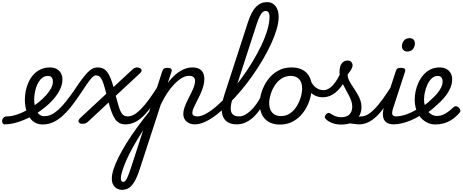

<svg xmlns="http://www.w3.org/2000/svg" viewBox="-188 -1154 4356 1808"><path d="M-143 17Q-157 17 -163.5 5.5Q-170 -6 -168 -20.5Q-166 -35 -154.5 -46.5Q-143 -58 -122 -58Q-78 -58 -25.5 -76Q27 -94 80.5 -125Q134 -156 179 -194Q215 -223 244.5 -255.5Q274 -288 292 -321Q310 -354 310 -385Q310 -411 298.5 -425Q287 -439 263 -439Q249 -439 242.5 -451Q236 -463 237.5 -479Q239 -495 250 -507Q261 -519 282 -519Q319 -519 345.5 -504.5Q372 -490 386 -464.5Q400 -439 400 -405Q400 -359 377 -311.5Q354 -264 315 -219.5Q276 -175 227 -137Q170 -91 104.5 -56.5Q39 -22 -25 -2.5Q-89 17 -143 17Z M215 18Q179 18 151 5Q123 -8 103 -31.5Q83 -55 70.5 -84.5Q58 -114 52 -147.5Q46 -181 46 -214Q46 -255 54.5 -298Q63 -341 81 -380.5Q99 -420 127 -451Q155 -482 194 -500.5Q233 -519 283 -519Q292 -519 295.5 -507Q299 -495 296 -479Q293 -463 285 -451Q277 -439 264 -439Q237 -439 215.5 -424.5Q194 -410 178.5 -386.5Q163 -363 153.5 -334Q144 -305 139 -275Q134 -245 134 -219Q134 -190 139 -162Q144 -134 155 -111Q166 -88 185 -74Q204 -60 231 -60Q265 -60 297.5 -76Q330 -92 363.5 -122.5Q397 -153 433.5 -199Q470 -245 512 -305Q550 -363 580 -403.5Q610 -444 634.5 -469.5Q659 -495 682 -507Q705 -519 731 -519Q740 -519 744 -507.5Q748 -496 746 -481.5Q744 -467 736 -455.5Q728 -444 715 -444Q699 -444 679 -424Q659 -404 630 -361.5Q601 -319 555 -250Q515 -191 475.5 -142Q436 -93 394.5 -57Q353 -21 308.5 -1.5Q264 18 215 18Z M993 17Q960 17 936.5 4.5Q913 -8 895.5 -33.5Q878 -59 863.5 -97.5Q849 -136 835 -189L643 -10Q630 2 617.5 7Q605 12 588 12Q563 12 553 -4Q543 -20 571 -46L813 -271Q799 -327 788 -361Q777 -395 766 -413Q755 -431 743 -437.5Q731 -444 715 -444Q698 -444 690.5 -455.5Q683 -467 685 -481.5Q687 -496 698 -507.5Q709 -519 730 -519Q761 -519 783.5 -508Q806 -497 823 -474Q840 -451 854 -416Q868 -381 881 -334L1053 -494Q1067 -507 1078 -513Q1089 -519 1103 -519Q1120 -519 1132 -511.5Q1144 -504 1145.5 -492Q1147 -480 1130 -464L902 -252Q917 -193 928.5 -155.5Q940 -118 952 -96.5Q964 -75 979 -66.5Q994 -58 1015 -58Q1029 -58 1035.5 -46.5Q1042 -35 1039.5 -20.5Q1037 -6 1025.5 5.5Q1014 17 993 17Z M994 17Q980 17 973.5 5.5Q967 -6 969.5 -20.5Q972 -35 983.5 -46.5Q995 -58 1016 -58Q1044 -58 1074.5 -75Q1105 -92 1139.5 -127Q1174 -162 1214.5 -217.5Q1255 -273 1304 -350Q1313 -363 1325.5 -361.5Q1338 -360 1345.5 -350.5Q1353 -341 1347 -328Q1294 -233 1248.5 -167Q1203 -101 1161 -60.5Q1119 -20 1078 -1.5Q1037 17 994 17Z M959 634Q938 634 916 623Q894 612 879.5 588.5Q865 565 865 527Q865 490 881 440Q897 390 927.5 328.5Q958 267 1001 197.5Q1044 128 1098.5 52.5Q1153 -23 1216 -101L1340 -483Q1347 -503 1356.5 -509Q1366 -515 1385 -515Q1416 -515 1424.5 -505.5Q1433 -496 1426 -476L1392 -373Q1427 -420 1465.5 -452.5Q1504 -485 1543.5 -502Q1583 -519 1623 -519Q1662 -519 1686.5 -506.5Q1711 -494 1723.5 -469.5Q1736 -445 1736 -411Q1736 -373 1724.5 -335.5Q1713 -298 1696.5 -262.5Q1680 -227 1663 -195Q1646 -163 1634.5 -136.5Q1623 -110 1623 -91Q1623 -74 1635 -66Q1647 -58 1669 -58Q1683 -58 1689.5 -46.5Q1696 -35 1693.5 -20.5Q1691 -6 1679.5 5.5Q1668 17 1647 17Q1598 17 1568 -10Q1538 -37 1538 -82Q1538 -109 1549 -141Q1560 -173 1576.5 -206.5Q1593 -240 1610 -273.5Q1627 -307 1638 -337Q1649 -367 1649 -392Q1649 -414 1635 -427Q1621 -440 1591 -440Q1560 -440 1525.5 -420Q1491 -400 1455.5 -364Q1420 -328 1387 -278.5Q1354 -229 1326 -169L1130 432Q1105 510 1079.5 554Q1054 598 1025.5 616Q997 634 959 634ZM971 559Q980 559 987.5 553Q995 547 1004 531Q1013 515 1024.5 485.5Q1036 456 1051 409L1160 73Q1121 133 1088 189.5Q1055 246 1029.5 297Q1004 348 986.5 392Q969 436 959.5 469.5Q950 503 950 526Q950 542 956 550.5Q962 559 971 559Z M1648 17Q1629 17 1623.5 5.5Q1618 -6 1622 -20.5Q1626 -35 1639 -46.5Q1652 -58 1671 -58Q1708 -58 1757 -86Q1806 -114 1861.5 -163Q1917 -212 1974 -277Q2031 -342 2086 -417Q2141 -492 2188.5 -570.5Q2236 -649 2272.5 -725.5Q2309 -802 2329.5 -871.5Q2350 -941 2350 -995Q2350 -1014 2362.5 -1023.5Q2375 -1033 2392.5 -1033Q2410 -1033 2423 -1023.5Q2436 -1014 2436 -995Q2436 -944 2417.5 -880Q2399 -816 2366 -744Q2333 -672 2289 -596.5Q2245 -521 2193 -446.5Q2141 -372 2083.5 -303.5Q2026 -235 1967.5 -177Q1909 -119 1852.5 -75Q1796 -31 1744 -7Q1692 17 1648 17Z M2041 17Q1976 17 1940 -15.5Q1904 -48 1900 -110.5Q1896 -173 1926 -265L2148 -948Q2180 -1046 2223 -1090Q2266 -1134 2326 -1134Q2361 -1134 2385 -1117Q2409 -1100 2422.5 -1069Q2436 -1038 2436 -995Q2436 -976 2423 -967Q2410 -958 2392.5 -958Q2375 -958 2362.5 -967Q2350 -976 2350 -995Q2350 -1013 2346 -1025.5Q2342 -1038 2334 -1044.5Q2326 -1051 2313 -1051Q2299 -1051 2286 -1040.5Q2273 -1030 2260 -1004.5Q2247 -979 2231 -933L2006 -239Q1985 -175 1984.5 -135Q1984 -95 2004 -76.5Q2024 -58 2063 -58Q2077 -58 2083.5 -46.5Q2090 -35 2087.5 -20.5Q2085 -6 2073.5 5.5Q2062 17 2041 17Z M2042 17Q2028 17 2021.5 5.5Q2015 -6 2017.5 -20.5Q2020 -35 2031.5 -46.5Q2043 -58 2064 -58Q2090 -58 2117.5 -72Q2145 -86 2172 -111.5Q2199 -137 2224.5 -172Q2250 -207 2272 -250Q2279 -264 2292 -263.5Q2305 -263 2314 -253Q2323 -243 2318 -229Q2291 -170 2260 -124Q2229 -78 2194 -47Q2159 -16 2121 0.5Q2083 17 2042 17Z M2448 19Q2386 19 2343 -6Q2300 -31 2278.5 -75.5Q2257 -120 2257 -176Q2257 -229 2276 -288.5Q2295 -348 2332.5 -400.5Q2370 -453 2426.5 -486Q2483 -519 2558 -519Q2620 -519 2662.5 -495.5Q2705 -472 2726.5 -429.5Q2748 -387 2748 -331Q2748 -291 2736.5 -243.5Q2725 -196 2701.5 -149.5Q2678 -103 2642 -65Q2606 -27 2557.5 -4Q2509 19 2448 19ZM2458 -61Q2507 -61 2544 -87Q2581 -113 2606 -153.5Q2631 -194 2644 -238.5Q2657 -283 2657 -321Q2657 -360 2644 -386Q2631 -412 2607 -425.5Q2583 -439 2550 -439Q2500 -439 2462 -413.5Q2424 -388 2398.5 -348Q2373 -308 2360 -264Q2347 -220 2347 -183Q2347 -144 2360.5 -116.5Q2374 -89 2399 -75Q2424 -61 2458 -61Z M2852 -238Q2816 -238 2783.5 -252Q2751 -266 2724 -298.5Q2697 -331 2676 -389Q2669 -409 2680 -421Q2691 -433 2707 -432Q2723 -431 2730 -412Q2751 -356 2785 -330.5Q2819 -305 2858 -305Q2904 -305 2947.5 -352.5Q2991 -400 3028 -488Q3035 -505 3048 -508.5Q3061 -512 3072.5 -506.5Q3084 -501 3090 -489Q3096 -477 3090 -462Q3063 -390 3025.5 -340Q2988 -290 2944.5 -264Q2901 -238 2852 -238Z M3194 17Q3175 17 3153.5 13.5Q3132 10 3107 8.5Q3082 7 3049 13L3075 -14Q3106 -28 3133.5 -37.5Q3161 -47 3182 -52.5Q3203 -58 3216 -58Q3225 -58 3227.5 -46.5Q3230 -35 3226.5 -20.5Q3223 -6 3214.5 5.5Q3206 17 3194 17ZM3026 19Q2976 19 2938 3.5Q2900 -12 2882 -31Q2870 -43 2870.5 -54Q2871 -65 2884 -79Q2896 -91 2906 -91Q2916 -91 2930 -81Q2946 -70 2970 -60Q2994 -50 3023 -50Q3076 -50 3102.5 -76.5Q3129 -103 3129 -150Q3129 -175 3120.5 -201Q3112 -227 3098 -254Q3084 -281 3069 -308.5Q3054 -336 3040 -363.5Q3026 -391 3017.5 -418.5Q3009 -446 3009 -472Q3009 -529 3029.5 -556.5Q3050 -584 3085 -584Q3108 -584 3120 -570.5Q3132 -557 3132 -539Q3132 -521 3119.5 -500Q3107 -479 3085 -452Q3085 -430 3094.5 -407.5Q3104 -385 3119 -361.5Q3134 -338 3150.5 -313Q3167 -288 3182 -261.5Q3197 -235 3206.5 -207Q3216 -179 3216 -148Q3216 -70 3164 -25.5Q3112 19 3026 19Z M3193 17Q3179 17 3172.5 5.5Q3166 -6 3168.5 -20.5Q3171 -35 3182.5 -46.5Q3194 -58 3215 -58Q3243 -58 3273.5 -75Q3304 -92 3338.5 -127Q3373 -162 3413.5 -217.5Q3454 -273 3503 -350Q3512 -363 3524.5 -361.5Q3537 -360 3544.5 -350.5Q3552 -341 3546 -328Q3493 -233 3447.5 -167Q3402 -101 3360 -60.5Q3318 -20 3277 -1.5Q3236 17 3193 17Z M3521 17Q3481 17 3457.5 3Q3434 -11 3425 -35Q3416 -59 3417.5 -89Q3419 -119 3430 -151L3539 -483Q3545 -503 3554.5 -509Q3564 -515 3584 -515Q3615 -515 3623.5 -505.5Q3632 -496 3625 -476L3517 -145Q3500 -95 3506.5 -76.5Q3513 -58 3542 -58Q3556 -58 3562.5 -46.5Q3569 -35 3567 -20.5Q3565 -6 3553.5 5.5Q3542 17 3521 17ZM3646 -669Q3626 -669 3611.5 -682Q3597 -695 3597 -720Q3597 -747 3615 -771Q3633 -795 3670 -795Q3690 -795 3704.5 -782.5Q3719 -770 3719 -744Q3719 -717 3701.5 -693Q3684 -669 3646 -669Z M3518 17Q3499 17 3493 5.5Q3487 -6 3491.5 -20.5Q3496 -35 3508.5 -46.5Q3521 -58 3540 -58Q3585 -58 3640.5 -77.5Q3696 -97 3756 -136Q3767 -143 3777 -138Q3787 -133 3793 -121Q3799 -109 3798 -96.5Q3797 -84 3787 -77Q3734 -43 3685.5 -22.5Q3637 -2 3594.5 7.5Q3552 17 3518 17Z M3758 -130Q3788 -148 3816 -168.5Q3844 -189 3867 -212Q3898 -239 3924 -268.5Q3950 -298 3965 -328Q3980 -358 3980 -385Q3980 -411 3968.5 -425Q3957 -439 3933 -439Q3902 -439 3878 -416.5Q3854 -394 3838 -360Q3822 -326 3813.5 -288Q3805 -250 3805 -218Q3805 -184 3814 -155.5Q3823 -127 3840 -106Q3857 -85 3879.5 -73.5Q3902 -62 3930 -62Q3957 -62 3983 -73Q4009 -84 4034 -103Q4059 -122 4081 -143Q4094 -156 4108.5 -153.5Q4123 -151 4133 -140Q4145 -128 4147 -115Q4149 -102 4136 -88Q4101 -49 4064.5 -26Q4028 -3 3990 7.5Q3952 18 3913 18Q3877 18 3847 6Q3817 -6 3793 -27Q3769 -48 3752 -77Q3735 -106 3726 -141Q3717 -176 3717 -215Q3717 -253 3725.5 -294.5Q3734 -336 3752.5 -376Q3771 -416 3799 -448.5Q3827 -481 3865 -500Q3903 -519 3952 -519Q3989 -519 4015.5 -504.5Q4042 -490 4056 -464.5Q4070 -439 4070 -405Q4070 -363 4050 -319.5Q4030 -276 3996 -235.5Q3962 -195 3920 -160Q3892 -133 3859.5 -109Q3827 -85 3791 -66Z"/></svg>

Font: Playwrite CU
Style: Regular
Weight: 400
Designer: Veronika Burian, José Scaglione
Foundry: TypeTogether
Version: Version 1.002